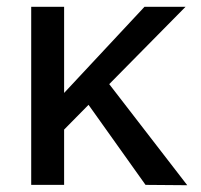

<svg xmlns="http://www.w3.org/2000/svg" viewBox="-20 -545 594 566"><path d="M302 -297 532 1 409 0 241 -236 169 -163V0H72V-525H169V-271L406 -525H527Z"/></svg>

Font: Our Lexend
Style: Regular
Weight: 400
Designer: Bonnie Shaver-Troup, Thomas Jockin
Foundry: Lexend
Version: Version 1.007